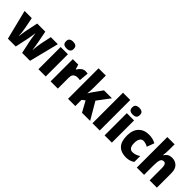

<svg xmlns="http://www.w3.org/2000/svg" viewBox="267 -2073 3380 3380"><g transform="rotate(45 1957.0 -383.0)"><path d="M449 -243Q444 -268 439 -299Q434 -330 430 -358.5Q426 -387 423 -405H420Q418 -386 413.5 -356.5Q409 -327 403.5 -295.5Q398 -264 393 -239L342 0H147L9 -553H188L227 -355Q234 -318 241 -265Q248 -212 250 -170H253Q255 -196 259.5 -229.5Q264 -263 269.5 -294Q275 -325 279 -344L323 -553H525L566 -341Q573 -303 581 -254.5Q589 -206 593 -170H596Q599 -212 605.5 -265Q612 -318 620 -355L662 -553H837L698 0H501Z M998 -776Q1040 -776 1067 -757.5Q1094 -739 1094 -691Q1094 -644 1066.5 -625.5Q1039 -607 998 -607Q955 -607 928.5 -625.5Q902 -644 902 -691Q902 -739 928.5 -757.5Q955 -776 998 -776ZM1088 -553V0H907V-553Z M1520 -563Q1534 -563 1548.5 -561Q1563 -559 1574 -557L1558 -379Q1548 -382 1534.5 -383.5Q1521 -385 1499 -385Q1472 -385 1447 -376Q1422 -367 1406 -343Q1390 -319 1390 -274V0H1210V-553H1345L1372 -465H1381Q1400 -503 1437.5 -533Q1475 -563 1520 -563Z M1825 -460Q1825 -424 1822.5 -384.5Q1820 -345 1816 -310H1819Q1830 -330 1845 -354Q1860 -378 1872 -394L1986 -553H2184L2008 -318L2194 0H1991L1882 -199L1825 -155V0H1644V-760H1825Z M2433 0H2252V-760H2433Z M2645 -776Q2687 -776 2714 -757.5Q2741 -739 2741 -691Q2741 -644 2713.5 -625.5Q2686 -607 2645 -607Q2602 -607 2575.5 -625.5Q2549 -644 2549 -691Q2549 -739 2575.5 -757.5Q2602 -776 2645 -776ZM2735 -553V0H2554V-553Z M3091 10Q2970 10 2902 -58.5Q2834 -127 2834 -274Q2834 -414 2906 -488.5Q2978 -563 3101 -563Q3150 -563 3192.5 -552Q3235 -541 3272 -521L3221 -384Q3190 -400 3162 -408.5Q3134 -417 3105 -417Q3066 -417 3041.5 -381Q3017 -345 3017 -275Q3017 -202 3041.5 -169.5Q3066 -137 3107 -137Q3183 -137 3255 -186V-39Q3222 -16 3182 -3Q3142 10 3091 10Z M3537 -641Q3537 -589 3534 -550Q3531 -511 3527 -485H3536Q3559 -526 3593.5 -544.5Q3628 -563 3676 -563Q3754 -563 3805 -513Q3856 -463 3856 -360V0H3675V-304Q3675 -415 3617 -415Q3570 -415 3553.5 -372.5Q3537 -330 3537 -247V0H3356V-760H3537Z"/></g></svg>

Font: Noto Sans Gujarati SemiCondensed Black
Style: Regular
Weight: 900
Width: 4
Designer: Jelle Bosma - Monotype Design Team, Universal Thirst
Foundry: Monotype Imaging Inc.
Version: Version 2.106; ttfautohint (v1.8.4.7-5d5b)